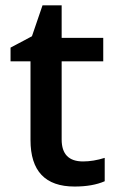

<svg xmlns="http://www.w3.org/2000/svg" viewBox="-20 -680 433 710"><path d="M208 -164.1Q208 -83 287.1 -83Q325.2 -83 367.2 -96.2V-9.8Q322.3 9.8 255.9 9.8Q92.8 9.8 92.8 -162.1V-453.1H19V-503.9L98.1 -545.9L137.2 -660.2H208V-540H361.8V-453.1H208Z"/></svg>

Font: OpenSans-Semibold
Style: Regular
Weight: 600
Foundry: Ascender Corporation
Version: Version 1.10